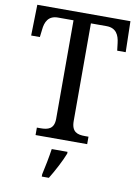

<svg xmlns="http://www.w3.org/2000/svg" viewBox="-100 -779 769 1066"><g transform="rotate(10 284.5 -246.5)"><path d="M138 0H429V-42H409C367 -42 333 -51 333 -114V-664H421C476 -664 493 -626 498 -582L503 -540H551L547 -714H22L18 -540H67L72 -582C76 -626 93 -664 147 -664H235V-109C235 -50 199 -42 158 -42H138ZM212 208V221H252C278 179 313 113 329 71V61H240C233 109 222 164 212 208Z"/></g></svg>

Font: Noto Serif Thai SemiCondensed
Style: Regular
Weight: 400
Width: 4
Designer: Monotype Design Team
Foundry: Monotype Imaging Inc.
Version: Version 2.002